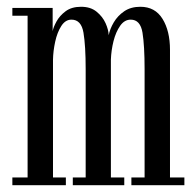

<svg xmlns="http://www.w3.org/2000/svg" viewBox="-20 -547 573 567"><path d="M16.5 0V-23H61.5V-500.5H16.5V-523.5H135.5V-455Q137.5 -466.5 146.8 -483.5Q156 -500.5 173.8 -513.8Q191.5 -527 219.5 -527Q247.5 -527 265.2 -512.5Q283 -498 291.8 -478.5Q300.5 -459 301 -443Q304.5 -461.5 316 -481Q327.5 -500.5 347 -513.8Q366.5 -527 394.5 -527Q438 -527 460 -491.2Q482 -455.5 482 -400V-23H524.5V0H368V-23H407V-343Q407 -412 400.8 -450.5Q394.5 -489 366 -489Q347.5 -489 334.8 -470.8Q322 -452.5 315.2 -425.5Q308.5 -398.5 307.5 -371.5V-23H347V0H195V-23H233V-343Q233 -412 226.5 -450.5Q220 -489 191 -489Q173 -489 161 -470.2Q149 -451.5 143 -424Q137 -396.5 136.5 -370.5V-23H174.5V0Z"/></svg>

Font: Imbue 50pt
Style: Regular
Weight: 400
Designer: Tyler Finck
Foundry: Etcetera Type Company
Version: Version 1.102; ttfautohint (v1.8.3)